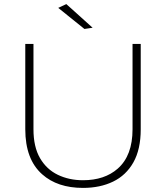

<svg xmlns="http://www.w3.org/2000/svg" viewBox="-20 -914 811 938"><path d="M385.5 4Q260.5 4 186 -62.5Q103.5 -135.5 103.5 -282.5V-699.5H143.5V-282.5Q143.5 -196.5 175.5 -141.5Q207.5 -86.5 262.5 -60Q317.5 -33.5 385.5 -33.5Q490.5 -33.5 555 -90Q627.5 -153.5 627.5 -282.5V-699.5H667.5V-282.5Q667.5 -184.5 631.8 -121Q596 -57.5 532.5 -26.8Q469 4 385.5 4ZM392.5 -772.5 264.5 -875.5 304 -894 432.5 -778.5Z"/></svg>

Font: Argentum Novus ExtraLight
Style: Regular
Weight: 250
Designer: Julieta Ulanovsky (font) & Cristiano Sobral (main changes)
Foundry: Julieta Ulanovsky (font) & Cristiano Sobral (main changes)
Version: Version 3.00;November 27, 2020;FontCreator 13.0.0.2655 64-bi